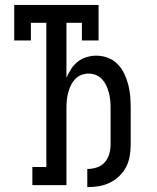

<svg xmlns="http://www.w3.org/2000/svg" viewBox="-20 -755 640 783"><path d="M336 8V-66H338Q357 -66 376 -72.5Q395 -79 407.5 -93.5Q420 -108 425.5 -127Q431 -146 431 -165V-315Q431 -331 429.5 -346.5Q428 -362 424 -377Q420 -392 413.5 -406Q407 -420 396.5 -431.5Q386 -443 371.5 -449Q357 -455 341 -455Q326 -455 311 -449Q296 -443 285.5 -431.5Q275 -420 268.5 -406Q262 -392 258 -377Q254 -362 252.5 -346.5Q251 -331 251 -315V0H112V-74H169V-662H106V-590H38V-735H382V-590H314V-662H251V-438Q259 -456 270 -473.5Q281 -491 297 -503.5Q313 -516 333 -522Q353 -528 373 -528Q397 -528 419.5 -519.5Q442 -511 459 -494Q476 -477 486.5 -455Q497 -433 503 -410Q509 -387 511 -363Q513 -339 513 -315V-165Q513 -142 509 -118.5Q505 -95 494.5 -74.5Q484 -54 467 -37.5Q450 -21 429 -10.5Q408 0 384.5 4Q361 8 338 8Z"/></svg>

Font: Iosevka Plex Etoile
Style: Regular
Weight: 400
Designer: Belleve Invis
Foundry: Belleve Invis
Version: Version 25.1.1; ttfautohint (v1.8.4)